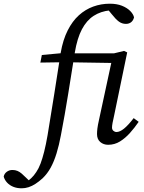

<svg xmlns="http://www.w3.org/2000/svg" viewBox="-189 -769 779 1037"><path d="M-72 248Q-97 248 -117 240Q-137 232 -150.5 217.5Q-164 203 -169 185Q-166 169 -152.5 159Q-139 149 -122 149Q-107 149 -95 154Q-83 159 -72 168.5Q-61 178 -49 190L-24 214L-30 216H-45L-47 214Q-34 206 -20 193Q-6 180 7 160Q20 141 30 114.5Q40 88 49.5 50.5Q59 13 68 -39Q87 -152 104 -261Q121 -370 139 -485Q151 -554 176.5 -604.5Q202 -655 237 -686.5Q272 -718 314.5 -733.5Q357 -749 404 -749Q442 -749 469.5 -738Q497 -727 514 -710Q531 -693 535 -675Q530 -657 518.5 -648.5Q507 -640 491 -640Q470 -640 453 -652.5Q436 -665 414 -693L391 -721L398 -726H401L405 -713Q355 -708 317 -683.5Q279 -659 253.5 -611Q228 -563 215 -485Q198 -378 179.5 -263Q161 -148 140 -39Q130 15 116.5 59Q103 103 85 136Q67 169 41 194Q21 212 2.5 224Q-16 236 -34.5 242Q-53 248 -72 248ZM395 13Q370 13 352.5 -2Q335 -17 335 -45Q335 -58 337 -75Q339 -92 346 -123L412 -429L161 -433L29 -431L37 -472L167 -484V-481H427L481 -494L498 -486L427 -143Q422 -122 419 -105.5Q416 -89 416 -80Q416 -69 423.5 -62.5Q431 -56 440 -56Q458 -56 480.5 -74Q503 -92 533 -131L560 -111Q538 -79 513 -51Q488 -23 459 -5Q430 13 395 13Z"/></svg>

Font: Source Serif 4 18pt
Style: Italic
Weight: 400
Italic angle: -12°
Designer: Frank Grießhammer
Foundry: Adobe Systems Incorporated
Version: Version 4.004;hotconv 1.0.116;makeotfexe 2.5.65601